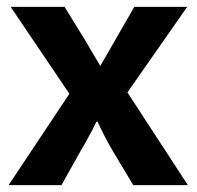

<svg xmlns="http://www.w3.org/2000/svg" viewBox="-20 -511 575 559"><path d="M168 -491 226 -397 272 -319 298 -364 318 -399 371 -491H525L351 -242L527 28H368L308 -72Q283 -115 264 -157H261L248 -131Q222 -83 215 -72L159 28H5L182 -238L11 -491Z"/></svg>

Font: LINE Seed Sans KR Bold
Style: Regular
Weight: 700
Designer: LINE BX Design & Sandoll Inc & Dalton Maag Ltd
Foundry: Sandoll Inc.
Version: Version 1.000